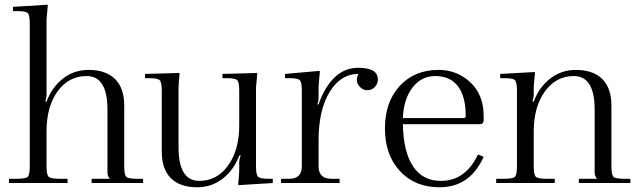

<svg xmlns="http://www.w3.org/2000/svg" viewBox="-20 -775 2706 813"><path d="M18 0V-18H53Q89 -18 97.5 -26.5Q106 -35 106 -71V-675Q106 -711 97.5 -719.5Q89 -728 53 -728H35V-746L182 -755V-747Q177 -697 177 -689V-379Q177 -356 172 -348V-345H177Q201 -407 247.5 -443Q294 -479 355 -479Q428 -479 467 -440.5Q506 -402 506 -328V-71Q506 -35 514.5 -26.5Q523 -18 559 -18H586V0H368V-18H444V-20Q435 -29 435 -46V-311Q435 -453 347 -453Q271 -453 224 -388.5Q177 -324 177 -218V-71Q177 -35 186 -26.5Q195 -18 231 -18H266V0Z M1135 0 989 9V1Q993 -39 993 -56V-82Q993 -105 999 -114V-116H993Q970 -55 923 -18.5Q876 18 815 18Q742 18 703.5 -20.5Q665 -59 665 -133V-391Q665 -427 656 -435.5Q647 -444 611 -444H594V-462L740 -466V-458Q736 -418 736 -405V-151Q736 -9 824 -9Q899 -9 946 -74.5Q993 -140 993 -244V-391Q993 -427 984.5 -435.5Q976 -444 940 -444H922V-462L1069 -466V-458Q1064 -408 1064 -405V-71Q1064 -35 1073 -26.5Q1082 -18 1118 -18H1135Z M1329 -333Q1353 -404 1395.5 -446Q1438 -488 1498 -488Q1529 -488 1550 -480Q1580 -469 1580 -438Q1580 -420 1567 -406.5Q1554 -393 1536 -393Q1518 -393 1504.5 -406.5Q1491 -420 1491 -438Q1491 -450 1498 -461V-462Q1422 -462 1375.5 -385Q1329 -308 1329 -182V-71Q1329 -18 1383 -18H1418V0H1170V-18H1205Q1258 -18 1258 -71V-391Q1258 -427 1249.5 -435.5Q1241 -444 1205 -444H1187V-462L1334 -475V-467Q1329 -417 1329 -405V-367Q1329 -342 1324 -335V-333Z M1686 -275H1944Q1952 -275 1952 -284Q1952 -367 1919 -410Q1886 -453 1823 -453Q1764 -453 1726.5 -404Q1689 -355 1686 -275ZM2028 -266Q2028 -249 2010 -249H1686Q1688 -132 1729 -70.5Q1770 -9 1847 -9Q1951 -9 2004 -121L2028 -111Q1970 18 1841 18Q1737 18 1673.5 -50.5Q1610 -119 1610 -231Q1610 -343 1672.5 -411Q1735 -479 1837 -479Q1915 -479 1971.5 -426.5Q2028 -374 2028 -284Z M2081 0V-18H2116Q2152 -18 2160.5 -26.5Q2169 -35 2169 -71V-391Q2169 -427 2160.5 -435.5Q2152 -444 2116 -444H2098V-462L2245 -470V-463Q2240 -413 2240 -405V-379Q2240 -361 2235 -348V-345H2240Q2263 -406 2310 -442.5Q2357 -479 2418 -479Q2491 -479 2530 -440.5Q2569 -402 2569 -328V-71Q2569 -35 2577.5 -26.5Q2586 -18 2622 -18H2649V0H2431V-18H2507V-20Q2498 -29 2498 -46V-311Q2498 -453 2410 -453Q2334 -453 2287 -387.5Q2240 -322 2240 -218V-71Q2240 -35 2249 -26.5Q2258 -18 2294 -18H2329V0Z"/></svg>

Font: Foglihten068fMac
Style: Regular
Weight: 500
Designer: gluk (gluksza@wp.pl)
Foundry: gluk (gluksza@wp.pl)
Version: Version 0.68